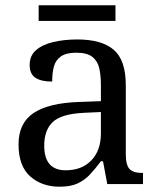

<svg xmlns="http://www.w3.org/2000/svg" viewBox="-20 -695 603 725"><path d="M205 10Q138 10 94 -29Q50 -68 50 -150Q50 -230 106.5 -268Q163 -306 278 -310L361 -313V-373Q361 -409 355 -436.5Q349 -464 329 -480Q309 -496 268 -496Q230 -496 210 -482Q190 -468 183.5 -443.5Q177 -419 177 -387Q135 -387 113.5 -401.5Q92 -416 92 -450Q92 -485 116.5 -506Q141 -527 182 -536.5Q223 -546 272 -546Q364 -546 409.5 -507Q455 -468 455 -373V-114Q455 -72 469 -57Q483 -42 517 -42H520V0H385L369 -86H361Q340 -58 320 -36.5Q300 -15 273.5 -2.5Q247 10 205 10ZM228 -52Q289 -52 325 -89.5Q361 -127 361 -191V-272L297 -269Q212 -265 179.5 -234.5Q147 -204 147 -145Q147 -52 228 -52ZM126 -616V-675H416V-616Z"/></svg>

Font: Noto Serif Test
Style: Regular
Weight: 400
Version: Version 1.000